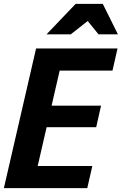

<svg xmlns="http://www.w3.org/2000/svg" viewBox="-29 -970 628 990"><path d="M-9 0 157 -720H305L139 0ZM63 0 89 -114H447L421 0ZM135 -314 161 -425H492L467 -314ZM203 -606 229 -720H577L551 -606ZM211 -793 361 -950H501L579 -793H479L380 -915H491L336 -793Z"/></svg>

Font: Instrument Sans SemiCondensed
Style: Bold Italic
Weight: 700
Width: 4
Italic angle: -13°
Designer: Rodrigo Fuenzalida
Foundry: fragTYPE
Version: Version 1.000;gftools[0.9.28]